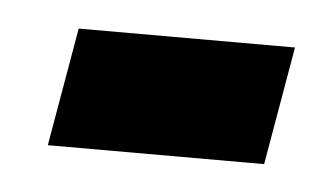

<svg xmlns="http://www.w3.org/2000/svg" viewBox="-26 -379 292 168"><g transform="rotate(5 120.5 -295.0)"><path d="M20 -243 38 -347H228L210 -243Z"/></g></svg>

Font: Georama ExtraCondensed SemiBold
Style: Italic
Weight: 600
Width: 2
Italic angle: -9°
Designer: Jean-Baptiste Levee
Foundry: Production Type
Version: Version 1.000